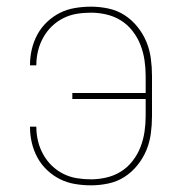

<svg xmlns="http://www.w3.org/2000/svg" viewBox="-20 -548 540 576"><path d="M253 8Q229 8 205 4Q181 0 160 -10.5Q139 -21 121.5 -37.5Q104 -54 92.5 -75Q81 -96 75.5 -119.5Q70 -143 70 -167V-168H89V-167Q89 -146 94 -125Q99 -104 109.5 -85Q120 -66 135.5 -51Q151 -36 170 -26.5Q189 -17 210 -13.5Q231 -10 253 -10Q276 -10 299.5 -15.5Q323 -21 343 -33.5Q363 -46 378 -65.5Q393 -85 401.5 -107Q410 -129 413.5 -152.5Q417 -176 417 -200V-251H197V-269H417V-320Q417 -344 413.5 -367.5Q410 -391 401.5 -413Q393 -435 378 -454.5Q363 -474 343 -486.5Q323 -499 299.5 -504.5Q276 -510 253 -510Q231 -510 210 -506.5Q189 -503 170 -493.5Q151 -484 135.5 -469Q120 -454 109.5 -435Q99 -416 94 -395Q89 -374 89 -353V-352H70V-353Q70 -377 75.5 -400.5Q81 -424 92.5 -445Q104 -466 121.5 -482.5Q139 -499 160 -509.5Q181 -520 205 -524Q229 -528 253 -528Q279 -528 305 -522.5Q331 -517 353 -503Q375 -489 392 -468Q409 -447 419 -423Q429 -399 432.5 -372.5Q436 -346 436 -320V-200Q436 -174 432.5 -147.5Q429 -121 419 -97Q409 -73 392 -52Q375 -31 353 -17Q331 -3 305 2.5Q279 8 253 8Z"/></svg>

Font: Iosevka SS18 Thin
Style: Regular
Weight: 100
Monospace: yes
Designer: Belleve Invis
Foundry: Belleve Invis
Version: Version 25.1.1; ttfautohint (v1.8.4)